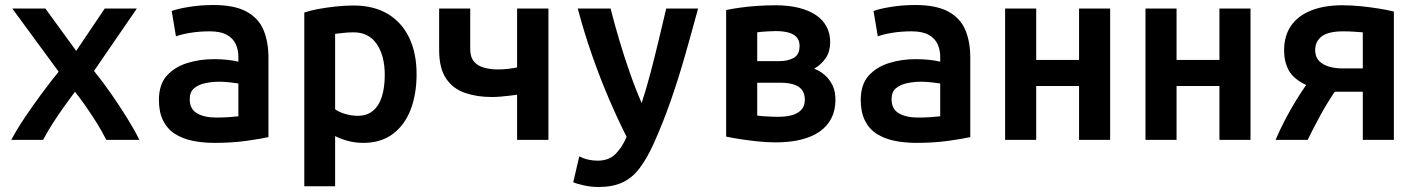

<svg xmlns="http://www.w3.org/2000/svg" viewBox="-20 -558 5640 766"><path d="M25 0Q48 -43 79.5 -90Q111 -137 145.5 -183.5Q180 -230 214 -272L29 -524H161L284 -355L398 -524H526L355 -275Q390 -232 424 -183Q458 -134 487.5 -86.5Q517 -39 536 0H404Q386 -36 364.5 -70Q343 -104 321.5 -135Q300 -166 279 -192Q256 -161 233.5 -129.5Q211 -98 190.5 -66Q170 -34 152 0Z M836 12Q788 12 747.5 3.5Q707 -5 677 -24.5Q647 -44 630.5 -77.5Q614 -111 614 -159Q614 -221 645.5 -256Q677 -291 727 -306.5Q777 -322 833 -322Q861 -322 885.5 -319.5Q910 -317 931 -312V-332Q931 -359 920.5 -382Q910 -405 885 -419Q860 -433 817 -433Q775 -433 739 -427Q703 -421 682 -413L665 -514Q688 -523 734.5 -530.5Q781 -538 831 -538Q915 -538 963 -512Q1011 -486 1031 -439Q1051 -392 1051 -328V-11Q1020 -4 962.5 4Q905 12 836 12ZM843 -89Q868 -89 891.5 -90.5Q915 -92 931 -94V-225Q917 -227 896 -229.5Q875 -232 856 -232Q825 -232 798 -226Q771 -220 754 -205.5Q737 -191 737 -162Q737 -123 766 -106Q795 -89 843 -89Z M1194 185V-508Q1217 -516 1249.5 -522Q1282 -528 1318.5 -532Q1355 -536 1391 -536Q1471 -536 1527 -502.5Q1583 -469 1612.5 -407.5Q1642 -346 1642 -262Q1642 -182 1618 -120Q1594 -58 1546.5 -23Q1499 12 1430 12Q1399 12 1371 5Q1343 -2 1317 -15V185ZM1407 -96Q1444 -96 1468 -116Q1492 -136 1503.5 -172.5Q1515 -209 1515 -259Q1515 -336 1483 -382.5Q1451 -429 1391 -429Q1368 -429 1348.5 -426.5Q1329 -424 1317 -423V-122Q1332 -111 1357 -103.5Q1382 -96 1407 -96Z M2043 0V-180Q2028 -178 2011 -176Q1994 -174 1976.5 -172.5Q1959 -171 1941 -171Q1883 -171 1835 -187.5Q1787 -204 1759.5 -245Q1732 -286 1732 -358V-524H1856V-362Q1856 -330 1871 -312.5Q1886 -295 1911 -288Q1936 -281 1965 -281Q1989 -281 2008.5 -283.5Q2028 -286 2043 -289V-524H2168V0Z M2369 188Q2339 188 2311 182Q2283 176 2267 169L2291 66Q2309 75 2327.5 79Q2346 83 2364 83Q2409 83 2435.5 56.5Q2462 30 2480 -12Q2445 -81 2410 -162.5Q2375 -244 2343 -335Q2311 -426 2285 -524H2416Q2430 -468 2449.5 -402Q2469 -336 2492 -270Q2515 -204 2540 -147Q2559 -205 2575.5 -268Q2592 -331 2607.5 -396Q2623 -461 2638 -524H2765Q2739 -427 2712 -333Q2685 -239 2654.5 -152Q2624 -65 2587 17Q2560 76 2531 114Q2502 152 2463 170Q2424 188 2369 188Z M3075 10Q3039 10 3002 6Q2965 2 2932.5 -3Q2900 -8 2877 -13V-518Q2900 -523 2932.5 -527.5Q2965 -532 3002 -534.5Q3039 -537 3075 -537Q3127 -537 3168 -526.5Q3209 -516 3236.5 -497Q3264 -478 3278 -451Q3292 -424 3292 -391Q3292 -351 3273.5 -325Q3255 -299 3228 -284Q3250 -276 3269.5 -259.5Q3289 -243 3301.5 -217.5Q3314 -192 3313 -155Q3312 -115 3296 -84.5Q3280 -54 3250 -33Q3220 -12 3176 -1Q3132 10 3075 10ZM3084 -92Q3116 -92 3139.5 -98.5Q3163 -105 3177 -120Q3191 -135 3191 -160Q3191 -185 3179 -200Q3167 -215 3145 -221.5Q3123 -228 3092 -228H3001V-97Q3012 -95 3038.5 -93.5Q3065 -92 3084 -92ZM3001 -314H3087Q3123 -314 3146.5 -327Q3170 -340 3170 -375Q3170 -398 3157 -411Q3144 -424 3122.5 -429Q3101 -434 3074 -434Q3060 -434 3037 -432.5Q3014 -431 3001 -429Z M3636 12Q3588 12 3547.5 3.5Q3507 -5 3477 -24.5Q3447 -44 3430.5 -77.5Q3414 -111 3414 -159Q3414 -221 3445.5 -256Q3477 -291 3527 -306.5Q3577 -322 3633 -322Q3661 -322 3685.5 -319.5Q3710 -317 3731 -312V-332Q3731 -359 3720.5 -382Q3710 -405 3685 -419Q3660 -433 3617 -433Q3575 -433 3539 -427Q3503 -421 3482 -413L3465 -514Q3488 -523 3534.5 -530.5Q3581 -538 3631 -538Q3715 -538 3763 -512Q3811 -486 3831 -439Q3851 -392 3851 -328V-11Q3820 -4 3762.5 4Q3705 12 3636 12ZM3643 -89Q3668 -89 3691.5 -90.5Q3715 -92 3731 -94V-225Q3717 -227 3696 -229.5Q3675 -232 3656 -232Q3625 -232 3598 -226Q3571 -220 3554 -205.5Q3537 -191 3537 -162Q3537 -123 3566 -106Q3595 -89 3643 -89Z M3990 0V-524H4114V-319H4285V-524H4409V0H4285V-215H4114V0Z M4550 0V-524H4674V-319H4845V-524H4969V0H4845V-215H4674V0Z M5069 0Q5087 -42 5108 -82Q5129 -122 5150.5 -157Q5172 -192 5191 -219Q5140 -243 5121.5 -277.5Q5103 -312 5103 -356Q5103 -415 5130.5 -455Q5158 -495 5210.5 -516Q5263 -537 5335 -537Q5373 -537 5411 -533Q5449 -529 5483 -523.5Q5517 -518 5541 -512V0H5417V-192H5338Q5330 -192 5321.5 -192Q5313 -192 5305 -192Q5274 -146 5247.5 -97.5Q5221 -49 5197 0ZM5336 -285H5417V-429Q5406 -430 5383 -431.5Q5360 -433 5339 -433Q5280 -433 5253.5 -413Q5227 -393 5227 -358Q5227 -331 5242.5 -315Q5258 -299 5283 -292Q5308 -285 5336 -285Z"/></svg>

Font: Ubuntu Sans Mono SemiBold
Style: Regular
Weight: 600
Monospace: yes
Designer: Dalton Maag Ltd
Foundry: Dalton Maag Ltd
Version: Version 1.006